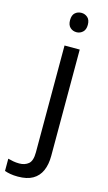

<svg xmlns="http://www.w3.org/2000/svg" viewBox="-201 -785 604 1074"><g transform="rotate(15 101.5 -248.5)"><path d="M22 240Q-3 240 -22 236.5Q-41 233 -55 228V157Q-40 161 -24 164Q-8 167 11 167Q43 167 64 149.5Q85 132 85 83V-536H173V80Q173 130 157 166Q141 202 108 221Q75 240 22 240ZM78 -681Q78 -710 93 -723.5Q108 -737 130 -737Q150 -737 165.5 -723.5Q181 -710 181 -681Q181 -653 165.5 -639Q150 -625 130 -625Q108 -625 93 -639Q78 -653 78 -681Z"/></g></svg>

Font: malayalam15
Style: Book
Weight: 400
Designer: Jelle Bosma - Monotype Design Team
Foundry: Monotype Imaging Inc.
Version: Version 2.003